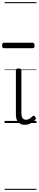

<svg xmlns="http://www.w3.org/2000/svg" viewBox="-43 -1161 364 1812"><path d="M192 17Q171 17 155.5 10.5Q140 4 129 -8Q118 -20 112.5 -38.5Q107 -57 107 -82V-496Q107 -506 113 -510.5Q119 -515 132 -515Q146 -515 152.5 -510.5Q159 -506 159 -496V-94Q159 -74 163.5 -60Q168 -46 177.5 -38.5Q187 -31 202 -31Q213 -31 223 -34.5Q233 -38 243 -45.5Q253 -53 263 -63Q269 -69 275.5 -68Q282 -67 288 -59Q293 -54 295 -48Q297 -42 292 -35Q281 -20 264.5 -8Q248 4 229.5 10.5Q211 17 192 17ZM-4 -706Q-15 -706 -19 -712.5Q-23 -719 -23 -731Q-23 -744 -19 -751Q-15 -758 -4 -758H264Q275 -758 279 -751Q283 -744 283 -731Q283 -719 279 -712.5Q275 -706 264 -706ZM0 621H301V631H0ZM0 -20H301V0H0ZM0 -505H301V-500H0ZM0 -1141H301V-1131H0Z"/></svg>

Font: Playwrite BR Guides
Style: Regular
Weight: 400
Designer: Veronika Burian, José Scaglione
Foundry: TypeTogether
Version: Version 1.003